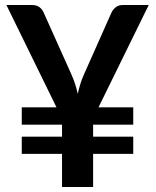

<svg xmlns="http://www.w3.org/2000/svg" viewBox="-20 -743 620 763"><path d="M66.5 -316.5H204.5L5.5 -723H108Q125.5 -723 136.5 -714.8Q147.5 -706.5 153.5 -693L263 -449Q273 -426.5 279 -407.5Q285 -388.5 289 -370Q293 -388.5 298.8 -407.8Q304.5 -427 314.5 -449L423 -693Q428.5 -704.5 439.5 -713.8Q450.5 -723 467.5 -723H571L371.5 -316.5H509.5V-247.5H350V-200H509.5V-131.5H350V0H226.5V-131.5H66.5V-200H226.5V-247.5H66.5Z"/></svg>

Font: LatoHex
Style: Bold
Weight: 700
Designer: Lukasz Dziedzic
Foundry: tyPoland Lukasz Dziedzic
Version: Version 1.104; Western+Polish opensource